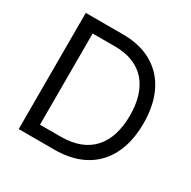

<svg xmlns="http://www.w3.org/2000/svg" viewBox="-161 -884 1036 1041"><g transform="rotate(30 357.0 -363.5)"><path d="M310.4 0C532 0 657 -137.8 657 -365.1C657 -590.9 532 -727.3 320.3 -727.3H85.9V0ZM174 -649.1H314.6C485.1 -649.1 571.7 -541.2 571.7 -365.1C571.7 -187.5 485.1 -78.1 304.7 -78.1H174Z"/></g></svg>

Font: Riot Sans 2.0
Style: Regular
Weight: 400
Designer: Rasmus Andersson
Foundry: rsms
Version: Version 3.006;hotconv 1.0.109;makeotfexe 2.5.65596